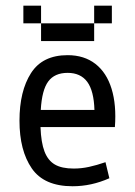

<svg xmlns="http://www.w3.org/2000/svg" viewBox="-20 -645 478 678"><path d="M236.3 12.7Q135.7 12.7 92.3 -50.3Q48.8 -113.3 48.8 -218.8Q48.8 -323.2 89.4 -386.7Q129.9 -450.2 218.8 -450.2Q277.3 -450.2 316.9 -419.4Q356.4 -388.7 374 -331.5Q391.6 -274.4 385.7 -196.3H123Q125 -141.6 137.2 -109.9Q149.4 -78.1 173.8 -64Q198.2 -49.8 240.2 -49.8Q267.6 -49.8 294.4 -55.7Q321.3 -61.5 352.5 -72.3L366.2 -15.6Q302.7 12.7 236.3 12.7ZM313.5 -256.8Q311.5 -324.2 288.1 -356Q264.6 -387.7 218.8 -387.7Q172.9 -387.7 150.4 -357.4Q127.9 -327.1 124 -256.8ZM187.5 -562.5V-500H125V-562.5ZM250 -562.5V-500H187.5V-562.5ZM312.5 -562.5V-500H250V-562.5ZM375 -625V-562.5H312.5V-625ZM125 -625V-562.5H62.5V-625Z"/></svg>

Font: Sudo Variable
Style: Regular
Weight: 400
Monospace: yes
Designer: Jens Kutilek
Foundry: Jens Kutilek
Version: Version 0.040